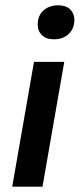

<svg xmlns="http://www.w3.org/2000/svg" viewBox="-20 -703 300 723"><path d="M26 0 108 -470H222L140 0ZM183 -555Q154 -555 138 -570.5Q122 -586 122 -610Q122 -644 143.5 -663.5Q165 -683 199 -683Q229 -683 244.5 -667.5Q260 -652 260 -628Q260 -595 238.5 -575Q217 -555 183 -555Z"/></svg>

Font: Gantari SemiBold
Style: Italic
Weight: 600
Italic angle: -10°
Designer: Anugrah Pasau
Foundry: Lafontype
Version: Version 1.000